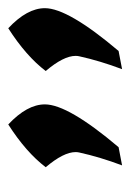

<svg xmlns="http://www.w3.org/2000/svg" viewBox="54 -790 311 458"><g transform="rotate(-90 209.0 -561.5)"><path d="M272.5 -425.3Q292.5 -478.5 303.2 -527.3Q304.2 -531.2 304.2 -536.1Q304.2 -564.9 268.1 -607.4Q303.7 -654.3 370.1 -696.8Q418 -651.9 418 -609.4Q418 -554.2 315.9 -433.6ZM43 -425.3Q63 -478.5 73.7 -527.3Q74.7 -531.2 74.7 -536.1Q74.7 -564.9 38.6 -607.4Q74.2 -654.3 140.6 -696.8Q188.5 -651.9 188.5 -609.4Q188.5 -554.2 86.4 -433.6Z"/></g></svg>

Font: Balgruf
Style: Italic
Weight: 500
Italic angle: -12°
Designer: Paul James Miller
Foundry: High-Logic / Made with FontCreator
Version: Version 1.201;March 28, 2021;FontCreator 13.0.0.2683 64-bit